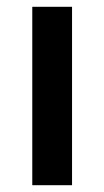

<svg xmlns="http://www.w3.org/2000/svg" viewBox="-20 -545 307 565"><path d="M75 0V-525H192V0Z"/></svg>

Font: Oxanium SemiBold
Style: Regular
Weight: 600
Designer: Severin Meyer
Version: Version 2.000